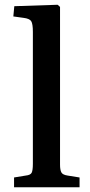

<svg xmlns="http://www.w3.org/2000/svg" viewBox="-20 -786 379 806"><path d="M39 0V-41L88 -49Q108 -51 113 -61Q118 -71 118 -99V-652Q118 -686 111 -697Q104 -708 79 -711L36 -717L40 -760L222 -766L232 -757V-95Q232 -73 237.5 -62.5Q243 -52 264 -49L314 -41V0Z"/></svg>

Font: Literata 36pt Medium
Style: Regular
Weight: 500
Designer: Latin by Veronika Burian and Jose Scaglione. Greek by Irene Vlachou. Cyrillic by Vera Evstafieva.
Foundry: TypeTogether
Version: Version 3.002